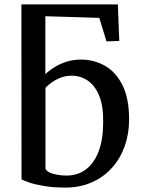

<svg xmlns="http://www.w3.org/2000/svg" viewBox="-20 -839 639 870"><path d="M275.5 11Q223 11 180.8 4Q138.5 -3 111.5 -12.2Q84.5 -21.5 77.5 -27L77 -819H514L520.5 -653.5L462.5 -651.5L430 -758L185.5 -765.5V-502.5Q202 -519 226.2 -534.2Q250.5 -549.5 281 -559.2Q311.5 -569 348 -569Q405.5 -569 455 -541.2Q504.5 -513.5 534.8 -453.5Q565 -393.5 565 -297Q565 -232.5 545 -176.5Q525 -120.5 487.2 -78.5Q449.5 -36.5 396 -12.8Q342.5 11 275.5 11ZM281.5 -43.5Q331.5 -43.5 368.5 -70.8Q405.5 -98 426.2 -151Q447 -204 447.5 -282Q449 -358 429.5 -405Q410 -452 377.2 -474Q344.5 -496 305 -496Q278 -496 254.8 -487Q231.5 -478 214 -465.2Q196.5 -452.5 186 -441V-74Q192.5 -59.5 220.8 -51.5Q249 -43.5 281.5 -43.5Z"/></svg>

Font: Merriweather 20pt Medium
Style: Regular
Weight: 500
Version: Version 2.100